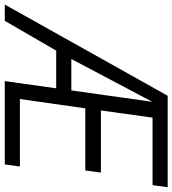

<svg xmlns="http://www.w3.org/2000/svg" viewBox="10 -762 740 825"><g transform="rotate(90 380.5 -350.0)"><path d="M675 0H317L348 -221H186L58 0H-12L380 -700H773L764 -635H474L443 -413H710L701 -346H434L394 -65H684ZM222 -286H357L406 -634Z"/></g></svg>

Font: Gudea
Style: Italic
Weight: 400
Version: Version 1.002